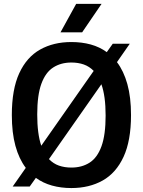

<svg xmlns="http://www.w3.org/2000/svg" viewBox="-20 -968 742 998"><path d="M134.5 1.5H46L114 -95.5Q79 -141.5 60.2 -209.8Q41.5 -278 41.5 -370Q41.5 -503.5 80 -587.2Q118.5 -671 188.2 -710.2Q258 -749.5 351 -749.5Q405 -749.5 451.5 -736.8Q498 -724 535 -697L566 -740.5H654.5L588 -645Q623 -599 642 -530.8Q661 -462.5 661 -370Q661 -236.5 622.2 -152.8Q583.5 -69 513.8 -29.8Q444 9.5 351 9.5Q297 9.5 250.2 -3.5Q203.5 -16.5 166.5 -43.5ZM173.5 -373Q173.5 -322 178.8 -281.8Q184 -241.5 194.5 -210.5L467 -599.5Q444.5 -622.5 415.5 -632.8Q386.5 -643 351 -643Q296.5 -643 256.5 -617.2Q216.5 -591.5 195 -532.5Q173.5 -473.5 173.5 -373ZM351 -97Q406 -97 446 -122.8Q486 -148.5 507.5 -207.8Q529 -267 529 -367Q529 -418.5 523.5 -459Q518 -499.5 507 -530L234.5 -141Q257 -117.5 286.2 -107.2Q315.5 -97 351 -97ZM294.5 -800 376 -948H508L407 -800Z"/></svg>

Font: Encode Sans SemiCondensed SemiCondensed SemiBold
Style: Regular
Weight: 600
Width: 4
Designer: Multiple Designers
Foundry: Impallari Type
Version: Version 3.000; ttfautohint (v1.8.3) -l 8 -r 50 -G 200 -x 14 